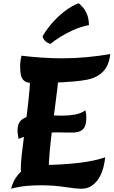

<svg xmlns="http://www.w3.org/2000/svg" viewBox="-20 -1135 697 1172"><path d="M130 -33Q116 -48 111.5 -66.5Q107 -85 107 -107Q107 -140 113 -193Q119 -246 127.5 -311Q136 -376 145 -446.5Q154 -517 160 -586.5Q166 -656 166 -717L335 -720Q337 -711 337 -702Q337 -693 337 -683Q337 -651 330.5 -598Q324 -545 315.5 -479.5Q307 -414 298 -343.5Q289 -273 283 -205Q277 -137 277 -79Q277 -74 277 -68.5Q277 -63 277 -58ZM48 17Q51 2 61 -21.5Q71 -45 91.5 -70Q112 -95 148.5 -111.5Q185 -128 241 -128Q299 -128 355.5 -131.5Q412 -135 463 -141Q514 -147 554.5 -156Q595 -165 622 -175Q612 -81 573 -32Q534 17 479 17Q442 17 375.5 6.5Q309 -4 226 -4Q186 -4 141 0Q96 4 48 17ZM93 -287Q92 -299 89.5 -313Q87 -327 87 -339Q87 -379 107 -399Q127 -419 160.5 -425.5Q194 -432 235 -432Q253 -432 274.5 -431.5Q296 -431 317.5 -430Q339 -429 357 -429Q398 -429 436.5 -435.5Q475 -442 501 -462Q504 -452 505.5 -441Q507 -430 507 -419Q507 -364 485.5 -345Q464 -326 428 -326Q403 -326 380 -326Q357 -326 336 -327Q290 -327 250 -324.5Q210 -322 172.5 -313.5Q135 -305 93 -287ZM182 -628Q151 -628 134 -637.5Q117 -647 110 -669Q103 -691 103 -730Q103 -750 105.5 -767Q108 -784 111 -795Q169 -788 232.5 -783.5Q296 -779 359 -779Q435 -779 509.5 -786Q584 -793 653 -805Q646 -737 610.5 -699.5Q575 -662 514 -649Q480 -642 427.5 -637.5Q375 -633 312 -630.5Q249 -628 182 -628ZM240 -913Q259 -948 294 -989.5Q329 -1031 373.5 -1065.5Q418 -1100 460 -1115Q470 -1108 484 -1092.5Q498 -1077 510 -1050.5Q522 -1024 523 -982Q476 -973 430.5 -953Q385 -933 348.5 -910Q312 -887 288 -867Q271 -871 257 -884Q243 -897 240 -913Z"/></svg>

Font: Merienda ExtraBold
Style: Regular
Weight: 800
Designer: Eduardo Rodriguez Tunni
Foundry: Eduardo Rodriguez Tunni
Version: Version 2.001